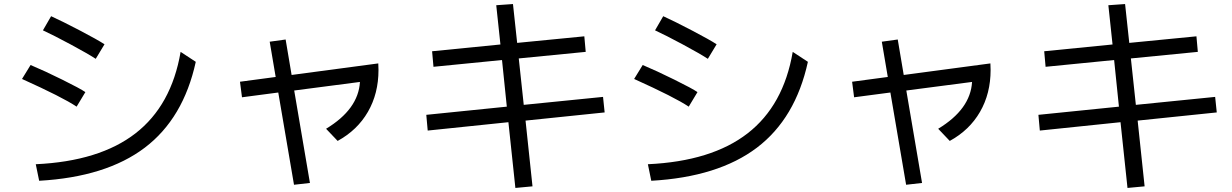

<svg xmlns="http://www.w3.org/2000/svg" viewBox="-20 -844 6040 941"><path d="M87.9 -457 129.9 -525.4Q197.3 -497.1 285.2 -453.6Q373 -410.2 398.4 -392.6L355.5 -321.3Q287.1 -367.2 87.9 -457ZM155.3 -39.1Q467.8 -53.7 644 -190.4Q820.3 -327.1 865.2 -589.8L939.5 -541Q878.9 -263.7 689.5 -120.1Q500 23.4 171.9 42ZM190.4 -695.3 230.5 -764.6Q286.1 -739.3 372.1 -694.3Q458 -649.4 492.2 -627L449.2 -555.7Q410.2 -581.1 326.7 -626Q243.2 -670.9 190.4 -695.3Z M1156.2 -443.4 1331.1 -466.8 1301.8 -639.6 1379.9 -650.4 1409.2 -476.6 1834 -533.2Q1835 -522.5 1835 -501Q1835 -385.7 1783.2 -295.9Q1731.4 -206.1 1634.8 -153.3L1578.1 -212.9Q1736.3 -308.6 1744.1 -442.4L1421.9 -400.4L1499 52.7L1420.9 61.5L1343.8 -390.6L1166 -367.2Z M2069.3 -281.2 2463.9 -321.3 2440.4 -549.8 2104.5 -516.6 2097.7 -592.8 2432.6 -626 2412.1 -818.4 2494.1 -824.2 2514.6 -633.8 2843.8 -666 2850.6 -589.8 2522.5 -557.6 2546.9 -330.1 2935.5 -369.1 2943.4 -293 2555.7 -252.9 2589.8 69.3 2505.9 77.1 2471.7 -245.1 2076.2 -204.1Z M3087.9 -457 3129.9 -525.4Q3197.3 -497.1 3285.2 -453.6Q3373 -410.2 3398.4 -392.6L3355.5 -321.3Q3287.1 -367.2 3087.9 -457ZM3155.3 -39.1Q3467.8 -53.7 3644 -190.4Q3820.3 -327.1 3865.2 -589.8L3939.5 -541Q3878.9 -263.7 3689.5 -120.1Q3500 23.4 3171.9 42ZM3190.4 -695.3 3230.5 -764.6Q3286.1 -739.3 3372.1 -694.3Q3458 -649.4 3492.2 -627L3449.2 -555.7Q3410.2 -581.1 3326.7 -626Q3243.2 -670.9 3190.4 -695.3Z M4156.2 -443.4 4331.1 -466.8 4301.8 -639.6 4379.9 -650.4 4409.2 -476.6 4834 -533.2Q4835 -522.5 4835 -501Q4835 -385.7 4783.2 -295.9Q4731.4 -206.1 4634.8 -153.3L4578.1 -212.9Q4736.3 -308.6 4744.1 -442.4L4421.9 -400.4L4499 52.7L4420.9 61.5L4343.8 -390.6L4166 -367.2Z M5069.3 -281.2 5463.9 -321.3 5440.4 -549.8 5104.5 -516.6 5097.7 -592.8 5432.6 -626 5412.1 -818.4 5494.1 -824.2 5514.6 -633.8 5843.8 -666 5850.6 -589.8 5522.5 -557.6 5546.9 -330.1 5935.5 -369.1 5943.4 -293 5555.7 -252.9 5589.8 69.3 5505.9 77.1 5471.7 -245.1 5076.2 -204.1Z"/></svg>

Font: GenEi M Gothic v2 Regular
Style: Regular
Weight: 400
Version: Version 2.0